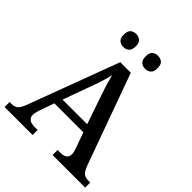

<svg xmlns="http://www.w3.org/2000/svg" viewBox="-245 -1060 1208 1208"><g transform="rotate(45 359.0 -455.5)"><path d="M1 0V-45H18Q38 -45 50.5 -51Q63 -57 73.5 -73.5Q84 -90 95 -122L316 -714H410L631 -103Q640 -80 649.5 -67.5Q659 -55 672.5 -50Q686 -45 704 -45H718V0H428V-45H455Q481 -45 496 -56Q511 -67 511 -91Q511 -97 510 -103Q509 -109 507 -116Q505 -123 503 -129L464 -238H206L171 -138Q168 -130 166 -121.5Q164 -113 162.5 -105.5Q161 -98 161 -91Q161 -68 177 -56.5Q193 -45 221 -45H250V0ZM226 -291H445L386 -463Q377 -491 367.5 -518Q358 -545 351 -570.5Q344 -596 338 -620Q332 -596 325.5 -572.5Q319 -549 310.5 -524.5Q302 -500 291 -471ZM456 -795Q434 -795 418.5 -808Q403 -821 403 -853Q403 -886 418.5 -898.5Q434 -911 456 -911Q478 -911 493.5 -898.5Q509 -886 509 -853Q509 -821 493.5 -808Q478 -795 456 -795ZM262 -795Q240 -795 224.5 -808Q209 -821 209 -853Q209 -886 224.5 -898.5Q240 -911 262 -911Q283 -911 299 -898.5Q315 -886 315 -853Q315 -821 299 -808Q283 -795 262 -795Z"/></g></svg>

Font: Noto Serif Thai Medium
Style: Regular
Weight: 500
Version: Version 2.001